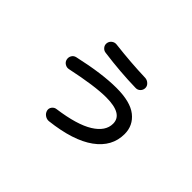

<svg xmlns="http://www.w3.org/2000/svg" viewBox="-112 -896 1225 1225"><g transform="rotate(45 500.0 -284.0)"><path d="M257.8 -283.2Q240.2 -279.3 224.1 -289.1Q208 -298.8 204.1 -316.9Q200.2 -335 209.5 -350.6Q218.8 -366.2 237.3 -370.1Q427.7 -413.1 557.6 -413.1Q682.6 -413.1 742.2 -365.7Q801.8 -318.4 801.8 -241.2Q801.8 -127.9 700.2 -54.2Q598.6 19.5 402.3 42Q383.8 43.9 367.2 32.7Q350.6 21.5 345.7 2Q341.8 -15.6 353 -30.3Q364.3 -44.9 381.8 -46.9Q544.9 -69.3 624 -118.7Q703.1 -168 703.1 -236.3Q703.1 -324.2 552.7 -324.2Q450.2 -324.2 257.8 -283.2ZM360.4 -609.4Q509.8 -591.8 640.6 -587.9Q659.2 -586.9 673.3 -573.7Q687.5 -560.5 687.5 -543Q687.5 -524.4 674.3 -511.2Q661.1 -498 641.6 -499Q502.9 -502 349.6 -522.5Q332 -524.4 320.3 -538.6Q308.6 -552.7 311 -570.8Q313.5 -588.9 328.1 -600.1Q342.8 -611.3 360.4 -609.4Z"/></g></svg>

Font: Rounded Mgen+ 1m medium
Style: Regular
Weight: 500
Designer: [Source Han Sans]
Ryoko NISHIZUKA  (kana & ideographs); Paul D. Hunt (Latin, Greek & Cyrillic); Wenlong ZHANG  (bopomofo
Version: Version 1.059.20150602